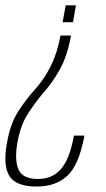

<svg xmlns="http://www.w3.org/2000/svg" viewBox="-42 -615 397 722"><path d="M225 -481.5H185.5Q173.5 -415.5 148.5 -365.8Q123.5 -316 88.5 -277.5Q57.5 -244 26.8 -196.5Q-4 -149 -16.5 -73.5Q-31 9.5 -6 48Q19 86.5 96.5 86.5Q167 86.5 211 46.2Q255 6 275.5 -105H236Q220 -16.5 187.2 20.8Q154.5 58 101.5 58Q43 58 27.5 22.2Q12 -13.5 23.5 -79Q35 -144 62 -185.8Q89 -227.5 116 -260Q154.5 -302.5 183 -353.8Q211.5 -405 225 -481.5ZM232.5 -531.5 243.5 -595H205L193.5 -531.5Z"/></svg>

Font: Anybody SemiCondensed ExtraLight
Style: Italic
Weight: 250
Width: 4
Italic angle: -10°
Version: Version 1.113;gftools[0.9.25]